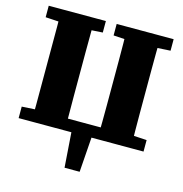

<svg xmlns="http://www.w3.org/2000/svg" viewBox="-122 -767 1031 1081"><g transform="rotate(15 393.5 -226.0)"><path d="M104 0Q105 -50 105 -99.5Q105 -149 105 -199.5Q105 -250 105 -299V-356Q105 -406 105 -456Q105 -506 105 -556Q105 -606 104 -655H298Q298 -605 297.5 -555Q297 -505 297 -455Q297 -405 297 -355V-299Q297 -249 297 -199Q297 -149 297.5 -99.5Q298 -50 298 0ZM488 0Q489 -50 489.5 -99.5Q490 -149 490 -199.5Q490 -250 490 -299V-355Q490 -406 490 -456Q490 -506 489.5 -556Q489 -606 488 -655H683Q682 -605 681.5 -555Q681 -505 681 -455.5Q681 -406 681 -356V-299Q681 -249 681 -199Q681 -149 681.5 -99.5Q682 -50 683 0ZM29 -588V-655H362V-588L233 -580H163ZM425 -588V-655H757V-588L621 -580H552ZM29 0V-67L166 -75H182V0ZM757 0H605V-75H620L757 -67ZM334 -34H456L439 203H351ZM580 0H207V-69H580Z"/></g></svg>

Font: Source Serif 4 ExtraBold
Style: Regular
Weight: 800
Designer: Frank Grießhammer
Foundry: Adobe Systems Incorporated
Version: Version 4.004;hotconv 1.0.116;makeotfexe 2.5.65601